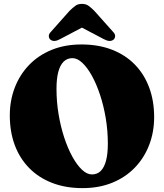

<svg xmlns="http://www.w3.org/2000/svg" viewBox="-20 -949 844 989"><path d="M399.5 -720Q487 -720 556.2 -693.2Q625.5 -666.5 674 -617Q722.5 -567.5 748.2 -498.8Q774 -430 774 -345.5Q774 -269 748.5 -202.5Q723 -136 675 -86Q627 -36 558.8 -8Q490.5 20 405 20Q318 20 248.8 -6.8Q179.5 -33.5 130.8 -83Q82 -132.5 56.2 -201.2Q30.5 -270 30.5 -354.5Q30.5 -431 56 -497.5Q81.5 -564 129.5 -614Q177.5 -664 245.8 -692Q314 -720 399.5 -720ZM535.5 -208.5Q535.5 -275.5 524.8 -339.8Q514 -404 495.5 -460Q477 -516 453.5 -558.5Q430 -601 404.2 -625.2Q378.5 -649.5 353 -649.5Q326 -649.5 307.8 -631.5Q289.5 -613.5 280.2 -578.5Q271 -543.5 271 -491.5Q271 -424.5 281.8 -360.2Q292.5 -296 311 -240Q329.5 -184 353 -141.5Q376.5 -99 402.2 -74.8Q428 -50.5 453.5 -50.5Q481 -50.5 499 -68.5Q517 -86.5 526.2 -121.5Q535.5 -156.5 535.5 -208.5ZM450 -832H354L514.5 -747.5Q546.5 -730 565 -745Q572 -751 573 -762.2Q574 -773.5 561.5 -786L465.5 -893.5Q449.5 -909.5 436 -919.2Q422.5 -929 402 -929Q381.5 -929 368.2 -919.2Q355 -909.5 338.5 -893.5L243 -786Q230.5 -773.5 231.5 -762.2Q232.5 -751 239.5 -745Q258 -730 289.5 -747.5Z"/></svg>

Font: Fraunces
Style: Regular
Weight: 900
Version: Version 1.000;[b76b70a41]